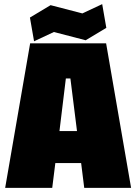

<svg xmlns="http://www.w3.org/2000/svg" viewBox="-20 -910 660 930"><path d="M5 0 126 -700H494L615 0H388L373 -120H248L233 0ZM268 -275H353L321 -530H299ZM145 -710 125 -825 225 -885 379 -845 475 -890 495 -775 395 -715 241 -755Z"/></svg>

Font: Tektur SemiCondensed Black
Style: Regular
Weight: 900
Width: 4
Designer: Adam Jagosz
Foundry: Adam Jagosz
Version: Version 1.005;gftools[0.9.30]